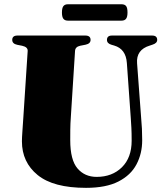

<svg xmlns="http://www.w3.org/2000/svg" viewBox="-20 -867 766 902"><path d="M594.5 -311 576 -571Q571.5 -637 516.5 -653L504.5 -656.5Q482.5 -662.5 482.5 -679.5Q482.5 -700 506 -700H694.5Q718.5 -700 718.5 -679.5Q718.5 -664 696 -657L684 -653Q619 -633.5 624 -569.5L643 -314.5Q645.5 -288 646.8 -262Q648 -236 648 -208Q648 -145.5 621.2 -94.8Q594.5 -44 536.2 -14.2Q478 15.5 384 15.5Q230.5 15.5 156.8 -44.8Q83 -105 83 -203Q83 -219.5 85.2 -249.8Q87.5 -280 90 -320.5L110 -627Q111.5 -646 84 -652L61 -656.5Q37.5 -661.5 37.5 -679.5Q37.5 -700 62 -700H381Q405.5 -700 405.5 -679.5Q405.5 -662 382 -657L356.5 -652Q333.5 -647 332.5 -627.5L313 -320.5Q310.5 -286 310.2 -257Q310 -228 310 -208.5Q310 -115.5 344 -75.8Q378 -36 434 -36Q507 -36 552.8 -81.2Q598.5 -126.5 598.5 -206Q598.5 -243 597.2 -266.5Q596 -290 594.5 -311ZM271 -808Q271 -829.5 277.8 -838.2Q284.5 -847 299.5 -847H550.5Q565.5 -847 572.2 -838.8Q579 -830.5 579 -808.5Q579 -787.5 572.2 -778.8Q565.5 -770 550.5 -770H299.5Q284.5 -770 277.8 -778.8Q271 -787.5 271 -808Z"/></svg>

Font: Fraunces 72pt Black
Style: Regular
Weight: 900
Version: Version 1.000;[0bf87f6ff]